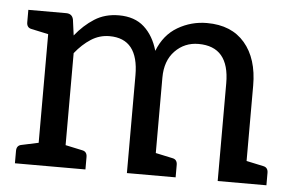

<svg xmlns="http://www.w3.org/2000/svg" viewBox="-42 -574 957 632"><g transform="rotate(5 436.0 -257.5)"><path d="M28 0V-41Q28 -59 44 -62L100 -74V-433L44 -445Q28 -448 28 -466V-507H153Q173 -507 177 -488L184 -436Q212 -471 246.5 -493Q281 -515 327 -515Q379 -515 410.5 -486.5Q442 -458 456 -409Q477 -463 521.5 -489Q566 -515 618 -515Q699 -515 743 -463.5Q787 -412 787 -323V-74L843 -62Q859 -59 859 -41V0H698V-323Q698 -444 596 -444Q550 -444 518.5 -411.5Q487 -379 487 -323V-74L543 -62Q559 -59 559 -41V0H398V-323Q398 -444 302 -444Q269 -444 241 -426Q213 -408 189 -378V-74L245 -62Q261 -59 261 -41V0Z"/></g></svg>

Font: Aleo
Style: Regular
Weight: 400
Designer: Alessio Laiso
Foundry: Alessio Laiso
Version: Version 2.001; ttfautohint (v1.8.4.7-5d5b);gftools[0.9.29]